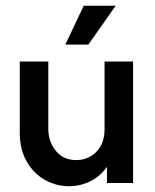

<svg xmlns="http://www.w3.org/2000/svg" viewBox="-20 -628 533 659"><path d="M216.7 11.1Q172.9 11.1 134.4 -10.4Q95.8 -31.9 71.9 -73.3Q47.9 -114.6 47.9 -172.2V-416.7H145.8V-185.4Q145.8 -143.1 171.2 -110.8Q196.5 -78.5 242.4 -78.5Q267.4 -78.5 289.6 -90.6Q311.8 -102.8 325.3 -126.4Q338.9 -150 338.9 -184V-416.7H436.8V0H347.2V-55.6Q325 -23.6 290.6 -6.2Q256.2 11.1 216.7 11.1ZM204.2 -475 267.4 -608.3H377.1L283.3 -475Z"/></svg>

Font: Afacad Flux Medium
Style: Regular
Weight: 500
Designer: Kristian Moeller
Foundry: Dicotype
Version: Version 1.100